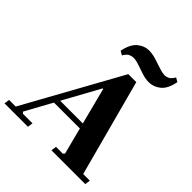

<svg xmlns="http://www.w3.org/2000/svg" viewBox="-270 -1027 1189 1189"><g transform="rotate(45 324.0 -432.5)"><path d="M161 0H-44L-39 -35H19L370 -670H440L610 -35H668L663 0H367L372 -35H431L441 -45L325.1 -495H320L73 -45L83 -35H166ZM161 -255H487L482 -220H156ZM594 -865 620 -850Q607 -781 572 -752.5Q537 -724 495 -724Q465 -724 433 -734.5Q401 -745 372 -755Q343 -765 320 -765Q306 -765 290.5 -757.5Q275 -750 260 -724L234 -739Q248 -808 282.5 -836.5Q317 -865 357 -865Q387 -865 419.5 -855Q452 -845 482.5 -834.5Q513 -824 536 -824Q548 -824 563 -831Q578 -838 594 -865Z"/></g></svg>

Font: Brygada 1918
Style: Italic
Weight: 400
Italic angle: -8°
Designer: Mateusz Machalski | Borys Kosmynka | Przemek Hoffer
Foundry: NIEPODLEGLA 2018
Version: Version 3.006